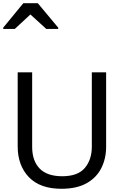

<svg xmlns="http://www.w3.org/2000/svg" viewBox="-20 -1164 771 1194"><path d="M640 -252Q640 -178 610 -118.5Q580 -59 518.5 -24.5Q457 10 362 10Q229 10 159.5 -62.5Q90 -135 90 -254V-714H180V-251Q180 -164 226.5 -116Q273 -68 367 -68Q464 -68 507.5 -119.5Q551 -171 551 -252V-714H640ZM0 -984V-992L125 -1144H215L342 -992V-984H268L169 -1074L72 -984Z"/></svg>

Font: Noto Sans Tifinagh Ghat
Style: Regular
Weight: 400
Designer: JamraPatel
Foundry: JamraPatel LLC
Version: Version 2.006; ttfautohint (v1.8.4.7-5d5b)